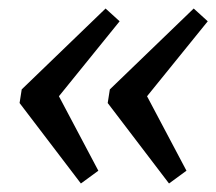

<svg xmlns="http://www.w3.org/2000/svg" viewBox="-20 -546 508 451"><path d="M228 -526 261 -496 95 -291 103 -349 211 -145 170 -115 26 -304 31 -336ZM435 -526 468 -496 302 -291 310 -349 418 -145 377 -115 233 -304 238 -336Z"/></svg>

Font: Pathway Extreme 28pt Medium
Style: Italic
Weight: 500
Italic angle: -8°
Designer: Eduardo Rodriguez Tunni
Foundry: Eduardo Rodriguez Tunni
Version: Version 1.001;gftools[0.9.26]